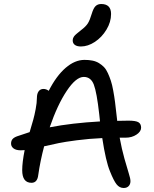

<svg xmlns="http://www.w3.org/2000/svg" viewBox="-20 -937 766 958"><path d="M383.8 -705.1Q363.8 -705.1 353.3 -713.1Q342.8 -721.2 342.8 -734.9Q342.8 -737.8 343.3 -740.7Q343.8 -743.7 344.5 -745.8Q345.2 -748 346.9 -751Q348.6 -753.9 349.6 -755.6Q350.6 -757.3 353.5 -760.3Q356.4 -763.2 357.9 -764.6Q359.4 -766.1 363.5 -769.5Q367.7 -772.9 369.4 -774.4Q371.1 -775.9 376.5 -780Q381.8 -784.2 383.8 -786.1Q408.7 -804.7 418.7 -821Q428.7 -837.4 438 -869.1Q446.3 -896.5 457 -906.7Q467.8 -917 484.9 -917Q534.2 -917 534.2 -867.2Q534.2 -827.1 511.2 -789.1Q488.3 -751 453.4 -728Q418.5 -705.1 383.8 -705.1ZM84 -187Q60.1 -187 47.6 -196.5Q35.2 -206.1 35.2 -220.2Q35.2 -233.4 41.7 -241.9Q48.3 -250.5 64.9 -256.8Q110.8 -272.5 127.9 -277.8Q140.6 -320.3 146.2 -340.6Q151.9 -360.8 158 -392.8Q164.1 -424.8 164.1 -448.2Q164.1 -469.2 172.6 -481.2Q181.2 -493.2 196.8 -493.2Q210.9 -493.2 223.1 -483.9Q261.2 -558.6 307.4 -598.4Q353.5 -638.2 401.9 -638.2Q423.8 -638.2 441.7 -634.5Q459.5 -630.9 473.9 -622.1Q488.3 -613.3 499 -602.1Q509.8 -590.8 518.3 -572Q526.9 -553.2 533.2 -533.9Q539.6 -514.6 544.9 -485.4Q550.3 -456.1 554 -427.7Q557.6 -399.4 562 -358.9Q563.5 -345.7 564.9 -334Q573.7 -334 592.5 -334.5Q611.3 -335 621.1 -335Q657.7 -335 670.9 -326.9Q684.1 -318.8 684.1 -299.8Q684.1 -280.8 661.1 -265.4Q638.2 -250 606 -250H577.1Q587.4 -193.4 601.1 -144.8Q614.7 -96.2 622.8 -71Q630.9 -45.9 630.9 -33.2Q630.9 -17.6 621.8 -8.3Q612.8 1 597.2 1Q576.2 1 561.8 -17.1Q547.4 -35.2 528.8 -82Q507.8 -132.3 490.2 -248Q424.8 -245.1 363.3 -237.1Q301.8 -229 273.7 -223.1Q245.6 -217.3 200.2 -207Q180.7 -133.3 170.9 -64Q166.5 -24.9 137.2 -24.9Q90.8 -24.9 90.8 -87.9Q90.8 -127 103 -188Q97.2 -187 84 -187ZM397.9 -553.2Q359.4 -553.2 313 -483.6Q266.6 -414.1 228 -301.8Q338.4 -323.2 479 -331.1Q477.1 -343.8 475.1 -367.2Q462.9 -476.1 448.2 -514.6Q433.6 -553.2 397.9 -553.2Z"/></svg>

Font: Shantell Sans Irregular Bouncy
Style: Regular
Weight: 400
Designer: Stephen Nixon, Anya Danilova, Shantell Martin
Foundry: Arrow Type
Version: Version 1.006;[9816181b4]